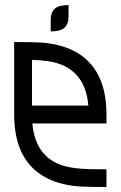

<svg xmlns="http://www.w3.org/2000/svg" viewBox="-20 -747 482 767"><path d="M405.3 0Q343.3 0 309.1 -1.5Q228 -4.9 167 -35.6Q36.6 -102.5 36.6 -289.6V-579.1Q98.6 -579.1 132.8 -577.6Q213.9 -574.2 275.4 -543.5Q405.3 -476.1 405.3 -289.6V-253.9H109.4Q122.1 -105.5 256.8 -79.1Q298.3 -70.8 370.1 -70.8H405.3ZM333 -325.2Q319.8 -478.5 175.8 -502Q140.6 -507.3 107.9 -507.8V-325.2ZM182.6 -621.6V-666Q182.6 -706.5 209 -719.2Q225.1 -726.6 253.9 -726.6V-682.6Q253.9 -642.1 227.5 -629.4Q211.4 -621.6 182.6 -621.6Z"/></svg>

Font: Greenwashing Machine
Style: Regular
Weight: 400
Designer: Tup Wanders
Foundry: Free font, DO NOT SELL
Version: Version 1.00;August 10, 2023;FontCreator 11.5.0.2430 64-bit